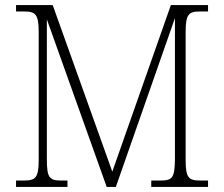

<svg xmlns="http://www.w3.org/2000/svg" viewBox="-20 -734 880 754"><path d="M43 0H245V-25H222C174 -25 164 -35 164 -109V-658L399 0H435L667 -663V-108C666 -35 657 -25 609 -25H574V0H797V-25H768C720 -25 709 -35 709 -109V-605C709 -679 720 -689 768 -689H797V-714H651L421 -60L187 -714H43V-689H72C120 -689 132 -679 132 -606V-108C132 -35 120 -25 72 -25H43Z"/></svg>

Font: Noto Serif Devanagari SemiCondensed ExtraLight
Style: Regular
Weight: 200
Width: 4
Designer: Universal Thirst, Indian Type Foundry and the Monotype Design Team
Foundry: Monotype Imaging Inc.
Version: Version 2.004